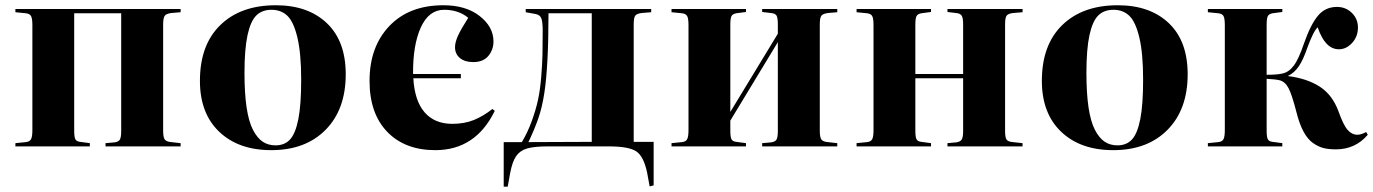

<svg xmlns="http://www.w3.org/2000/svg" viewBox="-20 -552 5179 724"><path d="M38.1 0V-12.2L77.1 -16.1Q91.8 -17.6 96.9 -26.9Q102.1 -36.1 102.1 -62V-457Q102.1 -482.9 96.9 -491.7Q91.8 -500.5 77.1 -502L38.1 -505.9V-518.1H661.1V-505.9L626 -502.9Q606.9 -500.5 601.1 -492.4Q595.2 -484.4 595.2 -460V-58.1Q595.2 -34.2 601.3 -25.9Q607.4 -17.6 626 -16.1L661.1 -12.2V0H377.9V-12.2L411.1 -15.1Q427.2 -17.1 432.1 -25.9Q437 -34.7 437 -58.1V-502H259.8V-60.1Q259.8 -35.2 264.2 -26.9Q268.6 -18.6 282.2 -17.1L318.8 -12.2V0Z M1002.9 14.2Q879.4 14.2 806.6 -55.2Q733.9 -124.5 733.9 -247.1Q733.9 -382.8 810.8 -457.5Q887.7 -532.2 1020 -532.2Q1141.6 -532.2 1212.6 -464.6Q1283.7 -397 1283.7 -272Q1283.7 -139.6 1208 -62.7Q1132.3 14.2 1002.9 14.2ZM1019 -3.9Q1053.2 -3.9 1073.7 -26.1Q1094.2 -48.3 1105 -102.8Q1115.7 -157.2 1115.7 -251Q1115.7 -350.1 1101.6 -409.9Q1087.4 -469.7 1063.7 -492.4Q1040 -515.1 1003.9 -515.1Q968.3 -515.1 946.5 -493.7Q924.8 -472.2 913.3 -419.2Q901.9 -366.2 901.9 -276.9Q901.9 -200.7 909.9 -146.7Q918 -92.8 934.1 -62Q950.2 -31.2 970.7 -17.6Q991.2 -3.9 1019 -3.9Z M1621.6 14.2Q1506.8 14.2 1440.2 -54.9Q1373.5 -124 1373.5 -247.1Q1373.5 -375.5 1448.2 -453.9Q1522.9 -532.2 1651.9 -532.2Q1736.8 -532.2 1788.8 -491.5Q1840.8 -450.7 1840.8 -396Q1840.8 -364.3 1821.5 -341.1Q1802.2 -317.9 1764.6 -317.9Q1732.4 -317.9 1714.1 -333.3Q1695.8 -348.6 1695.8 -374Q1695.8 -392.1 1706.5 -416.3Q1717.3 -440.4 1745.6 -484.9Q1709 -515.1 1654.8 -515.1Q1597.2 -515.1 1566.9 -448.7Q1536.6 -382.3 1537.6 -272.9H1717.8V-256.8H1538.6Q1543.5 -171.4 1581.3 -128.2Q1619.1 -85 1685.5 -85Q1731 -85 1766.6 -99.4Q1802.2 -113.8 1836.9 -141.1L1845.7 -133.8Q1773.4 14.2 1621.6 14.2Z M2429.7 150.9 2420.4 100.1Q2407.7 38.1 2379.6 19Q2351.6 0 2275.4 0H2045.4Q1993.7 0 1967 8.1Q1940.4 16.1 1926.3 36.6Q1912.1 57.1 1903.8 100.1L1894.5 151.9H1879.4V-16.1H1947.8Q1969.7 -52.7 1985.1 -95.2Q2000.5 -137.7 2008.5 -174.3Q2016.6 -210.9 2020.8 -261.5Q2024.9 -312 2025.6 -346.2Q2026.4 -380.4 2026.4 -436Q2026.4 -468.8 2021.5 -482.2Q2016.6 -495.6 2000.5 -499L1962.4 -505.9V-518.1H2435.5V-505.9L2399.4 -502.9Q2380.9 -500.5 2375.2 -492.7Q2369.6 -484.9 2369.6 -460V-17.1H2444.8V147ZM1972.7 -16.1 2211.4 -17.1V-502H2048.3Q2048.3 -304.2 2032.7 -202.1Q2024.4 -147.9 2010.7 -107.9Q1997.1 -67.9 1972.7 -16.1Z M2512.2 0V-12.2L2551.3 -16.1Q2565.9 -17.6 2571 -26.9Q2576.2 -36.1 2576.2 -62V-457Q2576.2 -482.9 2571 -491.7Q2565.9 -500.5 2551.3 -502L2512.2 -505.9V-518.1H2793V-506.8L2756.3 -502Q2742.7 -499.5 2738.3 -491.2Q2733.9 -482.9 2733.9 -458V-129.9L2913.1 -424.8V-460Q2913.1 -484.9 2908.2 -493.2Q2903.3 -501.5 2887.2 -502.9L2854 -506.8V-518.1H3137.2V-505.9L3102.1 -502.9Q3083 -500.5 3077.1 -492.4Q3071.3 -484.4 3071.3 -460V-58.1Q3071.3 -34.2 3077.4 -25.9Q3083.5 -17.6 3102.1 -16.1L3137.2 -12.2V0H2854V-12.2L2887.2 -15.1Q2903.3 -17.1 2908.2 -25.9Q2913.1 -34.7 2913.1 -58.1V-393.1L2733.9 -97.2V-60.1Q2733.9 -35.2 2738.3 -26.9Q2742.7 -18.6 2756.3 -17.1L2793 -12.2V0Z M3210 0V-12.2L3249 -16.1Q3263.7 -17.6 3268.8 -26.9Q3273.9 -36.1 3273.9 -62V-457Q3273.9 -482.9 3268.8 -491.7Q3263.7 -500.5 3249 -502L3210 -505.9V-518.1H3490.7V-506.8L3454.1 -502Q3440.4 -499.5 3436 -491.2Q3431.6 -482.9 3431.6 -458V-272.9H3611.8V-460Q3611.8 -484.4 3606.4 -492.9Q3601.1 -501.5 3585 -502.9L3552.7 -506.8V-518.1H3835.9V-505.9L3799.8 -502.9Q3781.2 -500.5 3775.6 -492.7Q3770 -484.9 3770 -460V-58.1Q3770 -33.7 3775.6 -25.6Q3781.2 -17.6 3799.8 -16.1L3835.9 -12.2V0H3552.7V-12.2L3585 -15.1Q3601.1 -17.1 3606.4 -25.9Q3611.8 -34.7 3611.8 -58.1V-256.8H3431.6V-60.1Q3431.6 -35.2 3436 -26.9Q3440.4 -18.6 3454.1 -17.1L3490.7 -12.2V0Z M4177.7 14.2Q4054.2 14.2 3981.4 -55.2Q3908.7 -124.5 3908.7 -247.1Q3908.7 -382.8 3985.6 -457.5Q4062.5 -532.2 4194.8 -532.2Q4316.4 -532.2 4387.5 -464.6Q4458.5 -397 4458.5 -272Q4458.5 -139.6 4382.8 -62.7Q4307.1 14.2 4177.7 14.2ZM4193.8 -3.9Q4228 -3.9 4248.5 -26.1Q4269 -48.3 4279.8 -102.8Q4290.5 -157.2 4290.5 -251Q4290.5 -350.1 4276.4 -409.9Q4262.2 -469.7 4238.5 -492.4Q4214.8 -515.1 4178.7 -515.1Q4143.1 -515.1 4121.3 -493.7Q4099.6 -472.2 4088.1 -419.2Q4076.7 -366.2 4076.7 -276.9Q4076.7 -200.7 4084.7 -146.7Q4092.8 -92.8 4108.9 -62Q4125 -31.2 4145.5 -17.6Q4166 -3.9 4193.8 -3.9Z M5017.6 11.2Q4991.2 11.2 4971.9 6.6Q4952.6 2 4932.1 -12Q4911.6 -25.9 4895.8 -54.9Q4879.9 -84 4868.7 -128.9Q4852.1 -193.8 4839.4 -218.5Q4826.7 -243.2 4806.6 -249Q4792 -252.9 4756.3 -254.9V-60.1Q4756.3 -35.2 4760.7 -26.9Q4765.1 -18.6 4778.8 -17.1L4815.4 -12.2V0H4534.7V-12.2L4573.7 -16.1Q4588.4 -17.6 4593.5 -26.9Q4598.6 -36.1 4598.6 -62V-457Q4598.6 -482.9 4593.5 -491.7Q4588.4 -500.5 4573.7 -502L4534.7 -505.9V-518.1H4815.4V-506.8L4778.8 -502Q4765.1 -499.5 4760.7 -491.2Q4756.3 -482.9 4756.3 -458V-270Q4796.4 -270 4816.4 -274.9Q4839.8 -279.8 4858.4 -304.2Q4877 -328.6 4897.5 -389.2Q4921.9 -459 4949.5 -492.4Q4977.1 -525.9 5021.5 -525.9Q5054.7 -525.9 5077.6 -503.4Q5100.6 -481 5100.6 -448.2Q5100.6 -414.1 5078.6 -390.1Q5056.6 -366.2 5028.8 -366.2Q4976.6 -366.2 4948.7 -449.2Q4932.1 -433.6 4908.7 -369.1Q4894 -326.2 4877.4 -301.8Q4860.8 -277.3 4837.4 -266.1V-265.1Q4909.2 -255.9 4956.8 -225.1Q5004.4 -194.3 5027.3 -131.8Q5045.9 -79.6 5062 -61.8Q5078.1 -43.9 5097.7 -43.9Q5112.8 -43.9 5131.3 -54.2L5137.7 -43.9Q5090.8 11.2 5017.6 11.2Z"/></svg>

Font: Display Regular
Style: Bold
Weight: 700
Designer: Latin by Veronika Burian and Jose Scaglione. Greek by Irene Vlachou. Cyrillic by Vera Evstafieva.
Foundry: TypeTogether
Version: Version 3.002